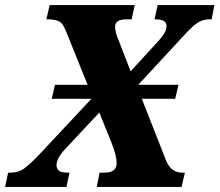

<svg xmlns="http://www.w3.org/2000/svg" viewBox="-56 -734 862 754"><path d="M-36 0 -24 -56H-12Q16 -56 38.5 -72Q61 -88 99 -128L303 -346H147L160 -401H288L205 -607Q192 -642 176 -650Q160 -658 134 -658H126L139 -714H473L461 -658H440Q396 -658 396 -629Q396 -619 399.5 -604.5Q403 -590 412 -570L457 -454L566 -573Q579 -587 588.5 -602Q598 -617 598 -633Q598 -658 554 -658H551L563 -714H786L775 -658H766Q739 -658 717.5 -643Q696 -628 660 -588L487 -401H645L632 -346H501L594 -109Q606 -78 623 -67Q640 -56 658 -56H670L657 0H324L335 -56H351Q379 -56 390.5 -65.5Q402 -75 402 -93Q402 -107 397 -128Q392 -149 379 -181L334 -292L204 -153Q186 -135 176 -117.5Q166 -100 166 -86Q166 -72 175 -64Q184 -56 211 -56H217L205 0Z"/></svg>

Font: Noto Serif SemiCondensed ExtraBold
Style: Italic
Weight: 800
Width: 4
Italic angle: -12°
Designer: Monotype Design Team
Foundry: Monotype Imaging Inc.
Version: Version 2.014; ttfautohint (v1.8.4.7-5d5b)